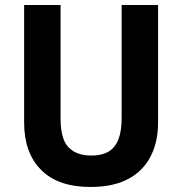

<svg xmlns="http://www.w3.org/2000/svg" viewBox="-20 -734 724 764"><path d="M609 -246Q609 -169 579 -111Q549 -53 489.5 -21.5Q430 10 340 10Q211 10 143.5 -58Q76 -126 76 -246V-714H221V-262Q221 -181 252.5 -148Q284 -115 344 -115Q385 -115 411.5 -130.5Q438 -146 451 -179Q464 -212 464 -263V-714H609Z"/></svg>

Font: Noto Sans SemiCondensed
Style: Regular
Weight: 400
Width: 4
Version: Version 2.013